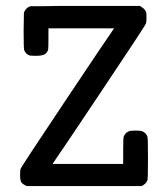

<svg xmlns="http://www.w3.org/2000/svg" viewBox="-20 -631 565 650"><path d="M71 -1Q57 -7 52.5 -13.5Q48 -20 48 -39Q48 -55 50 -60Q51 -65 200 -288Q349 -511 354 -517L366 -535H144V-501Q144 -470 143 -463.5Q142 -457 135 -450Q127 -442 102 -442Q82 -442 78 -444Q67 -449 62 -461Q60 -466 60 -527L61 -589Q69 -606 83 -610H88Q93 -610 102.5 -610Q112 -610 124.5 -610Q137 -610 154 -610.5Q171 -611 188.5 -611Q206 -611 227.5 -611Q249 -611 270 -611H454Q456 -609 461.5 -605.5Q467 -602 468 -600.5Q469 -599 472 -595Q475 -591 475.5 -585.5Q476 -580 476 -572Q476 -556 474 -551Q473 -546 324 -323Q175 -100 170 -94L158 -76H397V-120Q397 -164 399 -169Q404 -181 415 -186Q421 -189 439 -189Q457 -189 463 -186Q474 -181 479 -169Q481 -164 481 -95Q481 -25 479 -20Q473 -7 459 -1Z"/></svg>

Font: KaTeX_Typewriter
Style: Regular
Weight: 400
Version: Version 1.1; ttfautohint (v1.3)